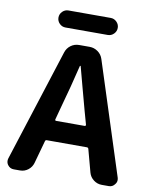

<svg xmlns="http://www.w3.org/2000/svg" viewBox="-98 -990 837 1062"><g transform="rotate(10 320.5 -459.0)"><path d="M436.5 -918Q456.1 -918 470.2 -903.8Q484.4 -889.6 484.4 -870.1Q484.4 -850.6 470.2 -836.4Q456.1 -822.3 436.5 -822.3H199.2Q179.7 -822.3 165.5 -836.4Q151.4 -850.6 151.4 -870.1Q151.4 -889.6 165.5 -903.8Q179.7 -918 199.2 -918ZM232.4 -312.5Q231.4 -309.6 232.9 -307.1Q234.4 -304.7 237.3 -304.7H398.4Q401.4 -304.7 403.3 -307.1Q405.3 -309.6 404.3 -312.5L383.8 -385.7Q371.1 -429.7 348.6 -516.1Q326.2 -602.5 319.3 -626Q319.3 -627.9 317.4 -627.9Q315.4 -627.9 314.5 -626Q286.1 -506.8 252 -385.7ZM547.9 0Q522.5 0 502 -15.6Q481.4 -31.2 474.6 -55.7L440.4 -182.6Q438.5 -190.4 430.7 -190.4H205.1Q198.2 -190.4 196.3 -182.6L161.1 -55.7Q154.3 -31.2 134.3 -15.6Q114.3 0 88.9 0H53.7Q32.2 0 19.5 -17.6Q11.7 -28.3 11.7 -41Q11.7 -47.9 13.7 -54.7L215.8 -685.5Q223.6 -710 244.1 -725.1Q264.6 -740.2 291 -740.2H349.6Q375 -740.2 396 -725.1Q417 -710 424.8 -685.5L627.9 -54.7Q629.9 -47.9 629.9 -41Q629.9 -28.3 621.1 -17.6Q608.4 0 587.9 0Z"/></g></svg>

Font: Gen Jyuu Gothic Bold
Style: Bold
Weight: 700
Designer: [Source Han Sans]
Ryoko NISHIZUKA  (kana & ideographs); Paul D. Hunt (Latin, Greek & Cyrillic); Wenlong ZHANG  (bopomofo
Version: Version 1.002.20150607